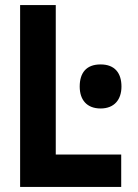

<svg xmlns="http://www.w3.org/2000/svg" viewBox="-20 -734 540 754"><path d="M59 0H456V-127H199V-714H59ZM375 -308C429 -308 457 -343 457 -394C457 -447 431 -481 375 -481C318 -481 293 -447 293 -394C293 -342 321 -308 375 -308Z"/></svg>

Font: Noto Sans Mono ExtraCondensed ExtraBold
Style: Regular
Weight: 800
Width: 2
Designer: Monotype Design Team
Foundry: Monotype Imaging Inc.
Version: Version 2.014